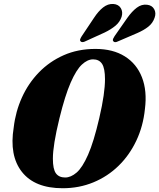

<svg xmlns="http://www.w3.org/2000/svg" viewBox="-20 -964 824 993"><path d="M473.5 -711Q564 -711 625.5 -672.5Q687 -634 714.2 -564Q741.5 -494 729.5 -400Q720.5 -311.5 685.2 -236.8Q650 -162 593.5 -106.8Q537 -51.5 463.2 -21Q389.5 9.5 304 9.5Q160 9.5 93.5 -74.8Q27 -159 51 -305.5Q60.5 -387 93.5 -460Q126.5 -533 181.2 -589.5Q236 -646 309.5 -678.5Q383 -711 473.5 -711ZM317 -46Q346.5 -46 376.2 -71.5Q406 -97 435.5 -163.8Q465 -230.5 493.5 -353.5Q509 -420 516 -469.5Q523 -519 523 -554Q523 -610.5 507.8 -633.8Q492.5 -657 461.5 -657Q432.5 -657 403.5 -630Q374.5 -603 345.5 -536.8Q316.5 -470.5 287.5 -352.5Q270 -281 261.8 -229.8Q253.5 -178.5 253.5 -143.5Q253.5 -89 269.2 -67.5Q285 -46 317 -46ZM466 -871.5Q488.5 -906 513.2 -925.5Q538 -945 566 -943.5Q593 -941.5 604.8 -922Q616.5 -902.5 609 -877.5Q600 -850 577.2 -831Q554.5 -812 521.5 -796L421.5 -750.5Q414.5 -746.5 407.2 -746.2Q400 -746 396.5 -750.5Q392.5 -755.5 395 -762Q397.5 -768.5 402.5 -776.5ZM638.5 -871.5Q662.5 -905.5 687.5 -924.2Q712.5 -943 740.5 -939.5Q766.5 -936.5 777.5 -916.5Q788.5 -896.5 779.5 -872Q770 -844 746.8 -825.8Q723.5 -807.5 690 -793L590 -750Q572 -741 565.5 -751.5Q562 -756.5 564.8 -763Q567.5 -769.5 572.5 -777Z"/></svg>

Font: Fraunces 144pt Soft Black
Style: Italic
Weight: 900
Italic angle: -16°
Version: Version 1.000;[b76b70a41]